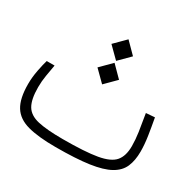

<svg xmlns="http://www.w3.org/2000/svg" viewBox="-130 -702 846 840"><g transform="rotate(30 293.0 -282.0)"><path d="M248.5 1.5Q161.1 1.5 107.9 -12.9Q54.7 -27.3 30.8 -65.9Q6.8 -104.5 6.8 -177.7Q6.8 -211.9 13.9 -248.3Q21 -284.7 27.3 -305.2H66.9Q62 -277.3 56.9 -247.6Q51.8 -217.8 51.8 -187.5Q51.8 -126.5 69.8 -95.7Q87.9 -64.9 132.8 -54.7Q177.7 -44.4 258.3 -44.4Q370.6 -44.4 430.7 -54.9Q490.7 -65.4 513.4 -92.3Q536.1 -119.1 536.1 -168.5Q536.1 -201.2 530.8 -237.3Q525.4 -273.4 516.6 -325.2L560.5 -328.6Q568.8 -283.7 575 -242.9Q581.1 -202.1 581.1 -167.5Q581.1 -122.1 567.1 -89.8Q553.2 -57.6 517.1 -37.4Q481 -17.1 416 -7.8Q351.1 1.5 248.5 1.5ZM288.1 -337.9 233.4 -392.1 288.1 -446.8 342.3 -392.1ZM289.6 -457.5 234.9 -511.7 289.6 -566.4 343.8 -511.7Z"/></g></svg>

Font: Cascadia Code NF ExtraLight
Style: Regular
Weight: 200
Monospace: yes
Designer: Aaron Bell
Foundry: Saja Typeworks
Version: Version 2404.023; ttfautohint (v1.8.4)